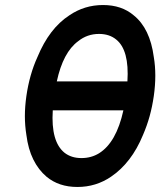

<svg xmlns="http://www.w3.org/2000/svg" viewBox="-20 -732 638 764"><path d="M374 -597Q415 -597 442 -575Q495 -533 487 -408H206Q231 -524 291 -568Q327 -597 374 -597ZM390 -712Q316 -712 256 -671Q176 -619 129 -505Q113 -470 102 -431Q91 -392 85 -350Q79 -308 79 -270Q79 -232 85 -195Q92 -139 112.5 -97.5Q133 -56 165 -29Q214 12 288 12Q362 12 422 -29Q462 -56 494 -97.5Q526 -139 549 -195Q565 -232 575.5 -270Q586 -308 592 -350Q598 -392 598 -431Q598 -470 592 -505Q577 -619 512 -671Q464 -712 390 -712ZM471 -293Q443 -165 374 -122Q343 -103 304 -103Q264 -103 237 -124Q182 -168 190 -293Z"/></svg>

Font: Unageo
Style: SemiBold-Italic
Weight: 600
Designer: Richard Sepsi
Foundry: Richard Sepsi
Version: Version 2.000